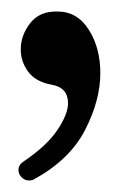

<svg xmlns="http://www.w3.org/2000/svg" viewBox="-20 -136 239 333"><path d="M39 175Q36 177 30 177Q23 177 17.5 171.5Q12 166 12 159Q12 150 21 144Q61 117 79.5 89.5Q98 62 98 43Q98 16 70 11Q42 6 29 -11.5Q16 -29 16 -50Q16 -75 32.5 -96Q49 -117 80 -116Q114 -116 134 -84.5Q154 -53 154 -9Q154 38 127.5 89.5Q101 141 39 175Z"/></svg>

Font: Kiwi Maru
Style: Regular
Weight: 400
Designer: Hiroki-Chan
Version: Version 1.100